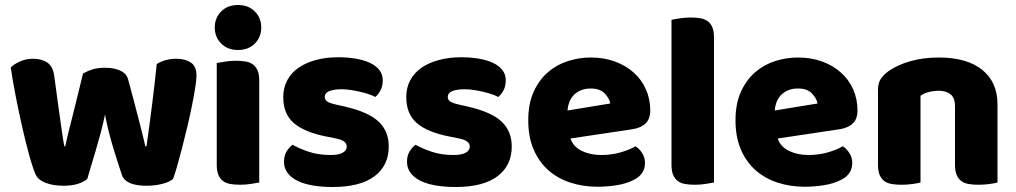

<svg xmlns="http://www.w3.org/2000/svg" viewBox="-20 -731 4063 768"><path d="M329 -15Q315 -3 291 4.5Q267 12 234 12Q193 12 163 0.5Q133 -11 123 -32Q112 -56 97.5 -108Q83 -160 69 -222Q55 -284 42.5 -348Q30 -412 23 -461Q37 -475 60.5 -485.5Q84 -496 112 -496Q147 -496 169.5 -480.5Q192 -465 197 -427Q207 -351 214 -301.5Q221 -252 225.5 -220.5Q230 -189 232.5 -172.5Q235 -156 237 -146H241Q244 -162 251.5 -192.5Q259 -223 269 -262Q279 -301 290 -346.5Q301 -392 312 -437Q332 -448 351.5 -454Q371 -460 400 -460Q435 -460 460 -449Q485 -438 492 -415Q504 -371 515 -329.5Q526 -288 535 -252.5Q544 -217 551 -189.5Q558 -162 561 -146H566Q577 -223 587.5 -306Q598 -389 607 -475Q625 -486 645 -491Q665 -496 685 -496Q720 -496 743 -481Q766 -466 766 -429Q766 -413 761 -381Q756 -349 748 -309Q740 -269 729.5 -225Q719 -181 708.5 -140Q698 -99 688.5 -66Q679 -33 672 -15Q658 -3 629 4.5Q600 12 567 12Q483 12 468 -30Q462 -48 453 -75.5Q444 -103 434 -136Q424 -169 415 -204.5Q406 -240 400 -273Q393 -238 383 -200.5Q373 -163 362.5 -127.5Q352 -92 343 -62.5Q334 -33 329 -15Z M839 -621Q839 -659 864.5 -685Q890 -711 932 -711Q974 -711 999.5 -685Q1025 -659 1025 -621Q1025 -583 999.5 -557Q974 -531 932 -531Q890 -531 864.5 -557Q839 -583 839 -621ZM1017 -1Q1006 1 984.5 4.5Q963 8 941 8Q919 8 901.5 5Q884 2 872 -7Q860 -16 853.5 -31.5Q847 -47 847 -72V-479Q858 -481 879.5 -484.5Q901 -488 923 -488Q945 -488 962.5 -485Q980 -482 992 -473Q1004 -464 1010.5 -448.5Q1017 -433 1017 -408Z M1535 -145Q1535 -69 1478 -26Q1421 17 1310 17Q1268 17 1232 11Q1196 5 1170.5 -7.5Q1145 -20 1130.5 -39Q1116 -58 1116 -84Q1116 -108 1126 -124.5Q1136 -141 1150 -152Q1179 -136 1216.5 -123.5Q1254 -111 1303 -111Q1334 -111 1350.5 -120Q1367 -129 1367 -144Q1367 -158 1355 -166Q1343 -174 1315 -179L1285 -185Q1198 -202 1155.5 -238.5Q1113 -275 1113 -343Q1113 -380 1129 -410Q1145 -440 1174 -460Q1203 -480 1243.5 -491Q1284 -502 1333 -502Q1370 -502 1402.5 -496.5Q1435 -491 1459 -480Q1483 -469 1497 -451.5Q1511 -434 1511 -410Q1511 -387 1502.5 -370.5Q1494 -354 1481 -343Q1473 -348 1457 -353.5Q1441 -359 1422 -363.5Q1403 -368 1383.5 -371Q1364 -374 1348 -374Q1315 -374 1297 -366.5Q1279 -359 1279 -343Q1279 -332 1289 -325Q1299 -318 1327 -312L1358 -305Q1454 -283 1494.5 -244.5Q1535 -206 1535 -145Z M2027 -145Q2027 -69 1970 -26Q1913 17 1802 17Q1760 17 1724 11Q1688 5 1662.5 -7.5Q1637 -20 1622.5 -39Q1608 -58 1608 -84Q1608 -108 1618 -124.5Q1628 -141 1642 -152Q1671 -136 1708.5 -123.5Q1746 -111 1795 -111Q1826 -111 1842.5 -120Q1859 -129 1859 -144Q1859 -158 1847 -166Q1835 -174 1807 -179L1777 -185Q1690 -202 1647.5 -238.5Q1605 -275 1605 -343Q1605 -380 1621 -410Q1637 -440 1666 -460Q1695 -480 1735.5 -491Q1776 -502 1825 -502Q1862 -502 1894.5 -496.5Q1927 -491 1951 -480Q1975 -469 1989 -451.5Q2003 -434 2003 -410Q2003 -387 1994.5 -370.5Q1986 -354 1973 -343Q1965 -348 1949 -353.5Q1933 -359 1914 -363.5Q1895 -368 1875.5 -371Q1856 -374 1840 -374Q1807 -374 1789 -366.5Q1771 -359 1771 -343Q1771 -332 1781 -325Q1791 -318 1819 -312L1850 -305Q1946 -283 1986.5 -244.5Q2027 -206 2027 -145Z M2371 16Q2312 16 2261.5 -0.5Q2211 -17 2173.5 -50Q2136 -83 2114.5 -133Q2093 -183 2093 -250Q2093 -316 2114.5 -363.5Q2136 -411 2171 -441.5Q2206 -472 2251 -486.5Q2296 -501 2343 -501Q2396 -501 2439.5 -485Q2483 -469 2514.5 -441Q2546 -413 2563.5 -374Q2581 -335 2581 -289Q2581 -255 2562 -237Q2543 -219 2509 -214L2262 -177Q2273 -144 2307 -127.5Q2341 -111 2385 -111Q2426 -111 2462.5 -121.5Q2499 -132 2522 -146Q2538 -136 2549 -118Q2560 -100 2560 -80Q2560 -35 2518 -13Q2486 4 2446 10Q2406 16 2371 16ZM2343 -377Q2319 -377 2301.5 -369Q2284 -361 2273 -348.5Q2262 -336 2256.5 -320.5Q2251 -305 2250 -289L2421 -317Q2418 -337 2399 -357Q2380 -377 2343 -377Z M2836 -1Q2825 1 2803.5 4.5Q2782 8 2760 8Q2738 8 2720.5 5Q2703 2 2691 -7Q2679 -16 2672.5 -31.5Q2666 -47 2666 -72V-652Q2677 -654 2698.5 -657.5Q2720 -661 2742 -661Q2764 -661 2781.5 -658Q2799 -655 2811 -646Q2823 -637 2829.5 -621.5Q2836 -606 2836 -581Z M3200 16Q3141 16 3090.5 -0.5Q3040 -17 3002.5 -50Q2965 -83 2943.5 -133Q2922 -183 2922 -250Q2922 -316 2943.5 -363.5Q2965 -411 3000 -441.5Q3035 -472 3080 -486.5Q3125 -501 3172 -501Q3225 -501 3268.5 -485Q3312 -469 3343.5 -441Q3375 -413 3392.5 -374Q3410 -335 3410 -289Q3410 -255 3391 -237Q3372 -219 3338 -214L3091 -177Q3102 -144 3136 -127.5Q3170 -111 3214 -111Q3255 -111 3291.5 -121.5Q3328 -132 3351 -146Q3367 -136 3378 -118Q3389 -100 3389 -80Q3389 -35 3347 -13Q3315 4 3275 10Q3235 16 3200 16ZM3172 -377Q3148 -377 3130.5 -369Q3113 -361 3102 -348.5Q3091 -336 3085.5 -320.5Q3080 -305 3079 -289L3250 -317Q3247 -337 3228 -357Q3209 -377 3172 -377Z M3800 -308Q3800 -339 3782.5 -353.5Q3765 -368 3735 -368Q3715 -368 3695.5 -363Q3676 -358 3662 -348V-1Q3652 2 3630.5 5Q3609 8 3586 8Q3564 8 3546.5 5Q3529 2 3517 -7Q3505 -16 3498.5 -31.5Q3492 -47 3492 -72V-372Q3492 -399 3503.5 -416Q3515 -433 3535 -447Q3569 -471 3620.5 -486Q3672 -501 3735 -501Q3848 -501 3909 -451.5Q3970 -402 3970 -314V-1Q3960 2 3938.5 5Q3917 8 3894 8Q3872 8 3854.5 5Q3837 2 3825 -7Q3813 -16 3806.5 -31.5Q3800 -47 3800 -72Z"/></svg>

Font: Baloo
Style: Regular
Weight: 400
Designer: Sarang Kulkarni and Ek Type
Foundry: Ek Type
Version: Version 1.443;PS 1.000;hotconv 16.6.51;makeotf.lib2.5.65220;